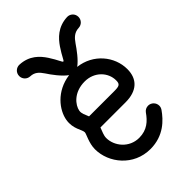

<svg xmlns="http://www.w3.org/2000/svg" viewBox="-208 -786 884 884"><g transform="rotate(-45 234.0 -344.0)"><path d="M342.3 -127.4C319.8 -95.2 290.5 -66.9 238.8 -66.9C173.3 -66.9 130.4 -122.1 130.4 -173.8C130.4 -191.4 139.2 -208 146 -227.1H309.6C384.3 -227.1 423.8 -264.6 423.8 -329.6C423.8 -412.1 360.8 -489.3 267.6 -500C294.4 -519 323.2 -559.1 338.4 -581.5C354.5 -605 371.1 -621.1 399.4 -622.1C419.4 -623 434.6 -639.2 434.6 -658.7C434.6 -681.2 416 -696.3 396.5 -695.3C334 -692.4 299.8 -654.8 277.8 -622.6C251.5 -583.5 245.1 -562.5 240.2 -562.5C234.4 -562.5 229.5 -583 203.1 -623.5C181.6 -655.8 148.9 -692.4 86.9 -695.3C67.4 -696.3 48.8 -681.2 48.8 -658.7C48.8 -639.2 64 -623 84 -622.1C110.8 -621.1 126 -606.9 141.6 -583.5C156.7 -560.1 187 -518.6 214.4 -499.5C121.1 -486.8 68.8 -417.5 59.6 -362.3C51.3 -309.6 79.6 -281.2 79.6 -262.2C79.6 -252 57.1 -214.4 57.1 -173.8C57.1 -85 129.4 6.3 238.8 6.3C325.7 6.3 374.5 -46.4 401.9 -85.4C406.2 -91.8 408.7 -98.6 408.7 -106.4C408.7 -126.5 392.1 -143.1 372.1 -143.1C359.9 -143.1 349.1 -137.2 342.3 -127.4ZM131.8 -350.6C137.2 -381.3 172.9 -428.2 244.6 -428.2C307.6 -428.2 350.6 -380.9 350.6 -329.6C350.6 -305.2 342.8 -300.3 309.6 -300.3H145C138.2 -318.4 128.9 -333.5 131.8 -350.6Z"/></g></svg>

Font: Velvelyne
Style: Regular
Weight: 400
Designer: Manon Van der Borght et Mariel Nils
Foundry: Velvetyne
Version: Version 1.070;Glyphs 3.3.1 (3343)